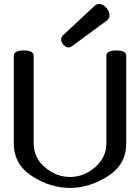

<svg xmlns="http://www.w3.org/2000/svg" viewBox="-20 -926 699 958"><path d="M328.6 11.7Q232.4 11.7 140.6 -46.6Q48.8 -105 48.8 -210.9V-647Q48.8 -674.3 98.1 -674.3Q147.9 -674.3 147.9 -647V-210.9Q147.9 -139.2 204.3 -91.1Q260.7 -43 329.6 -43Q398.9 -43 454.8 -91.8Q510.7 -140.6 510.7 -210.9V-647Q510.7 -674.3 560.5 -674.3Q609.9 -674.3 609.9 -647V-210.9Q609.9 -104.5 517.3 -46.4Q424.8 11.7 328.6 11.7ZM321.8 -689.5Q307.6 -689.5 295.4 -704.1Q284.7 -716.3 284.7 -729Q284.7 -740.7 294.4 -750L452.1 -897Q461.9 -906.2 474.1 -906.2Q496.6 -906.2 513.7 -883.3Q526.4 -866.7 526.4 -850.1Q526.4 -833.5 513.2 -823.7L339.4 -695.8Q331.1 -689.5 321.8 -689.5Z"/></svg>

Font: Gayathri
Style: Bold
Weight: 700
Designer: Binoy Dominic <binoy.domenic@gmail.com>
Foundry: SMC
Version: Version 1.000